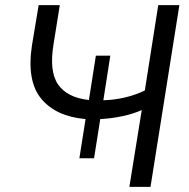

<svg xmlns="http://www.w3.org/2000/svg" viewBox="-20 -725 732 745"><path d="M482 0 530 -298Q497 -283 454 -274Q411 -265 369 -263L345 -111H288L312 -263Q197 -273 140 -342Q83 -411 104 -549L130 -705H212L188 -555Q170 -448 205.5 -397Q241 -346 325 -337L352 -509H408L381 -336Q422 -337 463.5 -346.5Q505 -356 542 -374L594 -705H676L564 0Z"/></svg>

Font: Mulish
Style: Italic
Weight: 400
Italic angle: -9°
Designer: Vernon Adams
Foundry: Vernon Adams
Version: Version 3.603; ttfautohint (v1.8.3)